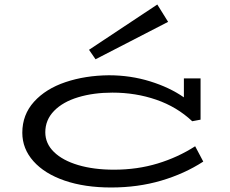

<svg xmlns="http://www.w3.org/2000/svg" viewBox="-20 -819 1019 852"><path d="M882 -102Q799 -48 695.5 -17.5Q592 13 473 13Q356 13 267 -17.5Q178 -48 128.5 -103.5Q79 -159 79 -230Q79 -310 131 -367.5Q183 -425 270.5 -454.5Q358 -484 463 -485Q559 -485 646 -458Q733 -431 796 -387V-471H870V-288L833 -281Q765 -345 673.5 -376.5Q582 -408 479 -408Q395 -408 327 -387.5Q259 -367 220 -327Q181 -287 181 -232Q181 -182 219.5 -144.5Q258 -107 327 -86.5Q396 -66 486 -66Q589 -66 679.5 -93.5Q770 -121 846 -170ZM404 -556 726 -722 678 -799 375 -598Z"/></svg>

Font: BioRhyme Expanded
Style: Regular
Weight: 400
Width: 7
Designer: Aoife Mooney
Foundry: Aoife Mooney Type
Version: Version 1.001